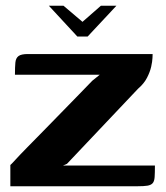

<svg xmlns="http://www.w3.org/2000/svg" viewBox="-20 -648 576 668"><path d="M150 -628H201L267 -572L331 -628H385L285 -521H249ZM199 -72H519Q519 -47 518 -32Q517 -17 511 -10.5Q505 -4 493 -2Q481 0 458 0H16V-74Q18 -75 33 -91.5Q48 -108 74 -134.5Q100 -161 131 -192.5Q162 -224 194 -257Q226 -290 254 -318.5Q282 -347 301 -367Q309 -374 316.5 -379.5Q324 -385 327 -388H32Q32 -415 33.5 -430.5Q35 -446 44.5 -453Q54 -460 77 -460H511Q511 -459 510.5 -446.5Q510 -434 506 -416Q502 -398 491.5 -377.5Q481 -357 460 -339L213 -78Z"/></svg>

Font: Genos Thin SemiBold
Style: Regular
Weight: 600
Version: Version 1.010